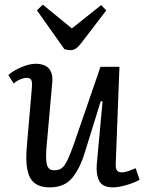

<svg xmlns="http://www.w3.org/2000/svg" viewBox="-20 -797 633 831"><path d="M16 -472Q38 -492 73 -506.5Q108 -521 133 -521Q214 -521 206 -438L181 -156Q177 -102 184 -81Q191 -60 216 -60Q235 -60 247.5 -69.5Q260 -79 272.5 -105Q285 -131 302 -180L415 -508H497L481 -91Q480 -69 486 -60Q492 -51 508 -51Q520 -51 535.5 -56.5Q551 -62 567 -69L584 -19Q562 -6 527 4Q492 14 469 14Q424 14 409.5 -14Q395 -42 399 -88L424 -358L416 -359L348 -140Q326 -67 292 -26.5Q258 14 195 14Q134 14 111 -26.5Q88 -67 96 -162L118 -417Q120 -443 115 -451.5Q110 -460 95 -460Q83 -460 67.5 -453.5Q52 -447 39 -436ZM140 -752 165 -777 291 -674 418 -775 440 -752 332 -611Q319 -594 308.5 -587Q298 -580 287 -580Q271 -580 259 -584Z"/></svg>

Font: Literata 12pt
Style: Italic
Weight: 400
Italic angle: -2°
Designer: Latin by Veronika Burian and Jose Scaglione. Greek by Irene Vlachou. Cyrillic by Vera Evstafieva
Foundry: TypeTogether
Version: Version 3.002